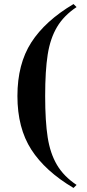

<svg xmlns="http://www.w3.org/2000/svg" viewBox="-20 -814 430 948"><path d="M343 -794 358 -779Q295 -737 261.5 -680.5Q228 -624 215.5 -544.5Q203 -465 203 -340Q203 -215 215.5 -135.5Q228 -56 261.5 0.5Q295 57 358 99L343 114Q203 31 134.5 -75.5Q66 -182 66 -340Q66 -498 134.5 -604.5Q203 -711 343 -794Z"/></svg>

Font: Chonburi
Style: Regular
Weight: 400
Designer: Thanarat Vachiruckul and Stawix Ruecha
Foundry: Cadson Demak & Katatrad
Version: Version 1.000